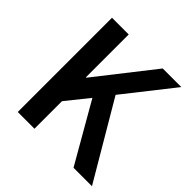

<svg xmlns="http://www.w3.org/2000/svg" viewBox="-172 -798 942 942"><g transform="rotate(45 299.0 -327.0)"><path d="M83 0V-654H199V-357H202L435 -654H564L363 -399L598 0H470L293 -308L199 -191V0Z"/></g></svg>

Font: Source Sans 3 SemiBold
Style: Regular
Weight: 600
Designer: Paul D. Hunt
Foundry: Adobe
Version: Version 3.046;hotconv 1.0.118;makeotfexe 2.5.65603